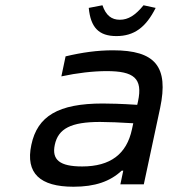

<svg xmlns="http://www.w3.org/2000/svg" viewBox="-20 -700 640 729"><path d="M409 -509C350 -509 292 -501 229 -486L213 -410C273 -423 334 -430 385 -430C488 -430 523 -403 504 -315L501 -302C440 -306 395 -307 370 -307C201 -307 122 -259 99 -150C76 -42 132 9 259 9C341 9 398 -11 442 -52H448L437 0H526L588 -290C621 -447 570 -509 409 -509ZM188 -150C201 -212 250 -237 360 -237C389 -237 441 -235 486 -232L481 -209C461 -115 399 -68 292 -68C207 -68 176 -93 188 -150ZM317 -670 369 -680C382 -642 403 -625 435 -625C467 -625 494 -642 525 -680L571 -670C534 -596 489 -563 422 -563C355 -563 324 -596 317 -670Z"/></svg>

Font: LT Wave Mono
Style: Italic
Weight: 400
Designer: Daniel Lyons
Version: Version 2.5 (Glyphs App)